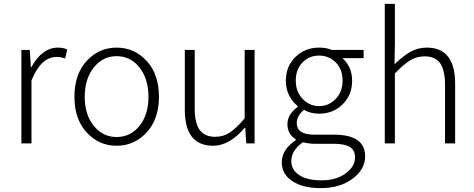

<svg xmlns="http://www.w3.org/2000/svg" viewBox="-20 -738 2441 988"><path d="M90 0V-481H133L139 -392H141Q197 -493 278 -493Q307 -493 326 -483L315 -437Q294 -445 271 -445Q191 -445 142 -324V0Z M363 -240Q363 -356 426 -424.5Q489 -493 580 -493Q671 -493 734.5 -424.5Q798 -356 798 -240Q798 -125 734.5 -56.5Q671 12 580 12Q489 12 426 -56.5Q363 -125 363 -240ZM580 -33Q652 -33 698 -90.5Q744 -148 744 -240Q744 -332 698 -390.5Q652 -449 580 -449Q509 -449 462.5 -390.5Q416 -332 416 -240Q416 -148 462.5 -90.5Q509 -33 580 -33Z M1077 12Q931 12 931 -173V-481H982V-180Q982 -105 1007.5 -69.5Q1033 -34 1088 -34Q1129 -34 1162.5 -56Q1196 -78 1239 -129V-481H1290V0H1247L1242 -80H1239Q1160 12 1077 12Z M1629 230Q1538 230 1484 194Q1430 158 1430 97Q1430 32 1502 -17V-21Q1459 -48 1459 -99Q1459 -149 1512 -188V-192Q1451 -243 1451 -323Q1451 -397 1500.5 -445Q1550 -493 1622 -493Q1661 -493 1687 -481H1851V-439H1742Q1792 -394 1792 -322Q1792 -249 1743 -201Q1694 -153 1622 -153Q1578 -153 1544 -173Q1507 -142 1507 -105Q1507 -45 1597 -45H1699Q1859 -45 1859 67Q1859 133 1794.5 181.5Q1730 230 1629 230ZM1622 -192Q1672 -192 1707.5 -229Q1743 -266 1743 -323Q1743 -381 1708 -416.5Q1673 -452 1622 -452Q1571 -452 1536.5 -416.5Q1502 -381 1502 -323Q1502 -266 1537.5 -229Q1573 -192 1622 -192ZM1634 190Q1710 190 1758.5 154.5Q1807 119 1807 73Q1807 35 1780.5 18.5Q1754 2 1699 2H1599Q1571 2 1539 -6Q1479 35 1479 91Q1479 136 1520 163Q1561 190 1634 190Z M1960 0V-718H2012V-512L2010 -407Q2053 -449 2091.5 -471Q2130 -493 2176 -493Q2322 -493 2322 -308V0H2270V-301Q2270 -377 2245 -412.5Q2220 -448 2164 -448Q2124 -448 2090.5 -427.5Q2057 -407 2012 -360V0Z"/></svg>

Font: Assistant Light
Style: Regular
Weight: 300
Designer: Hebrew By Ben Nathan, Latin by Paul Hunt
Version: Version 2.001;PS 002.001;hotconv 1.0.88;makeotf.lib2.5.64775